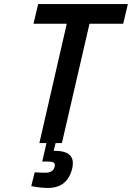

<svg xmlns="http://www.w3.org/2000/svg" viewBox="-20 -705 650 946"><path d="M216 221Q184 221 145 214L134 212L151 144Q184 146 204 146Q242 146 249 117Q253 101 244.5 96Q236 91 217 91H188L209 0H174L309 -588H145L168 -685H610L587 -588H421L285 0H254L244 38H250Q339 38 339 99Q339 110 336 124Q313 221 216 221Z"/></svg>

Font: Titillium Web
Style: SemiBold Italic
Weight: 600
Italic angle: -13°
Version: Version 1.001;PS 57.000;hotconv 1.0.70;makeotf.lib2.5.55311